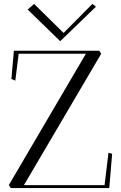

<svg xmlns="http://www.w3.org/2000/svg" viewBox="-20 -959 617 979"><path d="M35.2 0 24.9 -15.1 418 -685.1H75.2L58.1 -547.9L38.1 -556.2L50.8 -700.2H485.8L496.1 -685.1L102.1 -15.1H513.2L533.2 -180.2L551.8 -174.8L537.1 0ZM469.2 -924.8 287.1 -749Q128.9 -903.3 121.1 -910.2L153.8 -939L304.2 -791L451.2 -939Z"/></svg>

Font: Antic Didone
Style: Regular
Weight: 400
Designer: Santiago Orozco
Foundry: Santiago Orozco
Version: Version 2.000